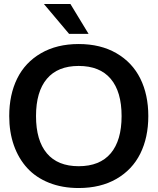

<svg xmlns="http://www.w3.org/2000/svg" viewBox="-20 -946 801 976"><path d="M379.9 9.8Q296.4 9.8 229.5 -16.8Q162.6 -43.5 118.4 -91.8Q74.2 -140.1 50.5 -207.3Q26.9 -274.4 26.9 -356Q26.9 -464.8 67.4 -546.9Q107.9 -628.9 188.5 -675.5Q269 -722.2 379.9 -722.2Q491.2 -722.2 571.8 -675.5Q652.3 -628.9 693.1 -546.9Q733.9 -464.8 733.9 -356Q733.9 -247.1 693.1 -165Q652.3 -83 571.8 -36.6Q491.2 9.8 379.9 9.8ZM379.9 -101.1Q487.3 -101.1 542.7 -166.5Q598.1 -231.9 598.1 -356Q598.1 -480 542.7 -545.4Q487.3 -610.8 379.9 -610.8Q273.4 -610.8 218.3 -545.4Q163.1 -480 163.1 -356Q163.1 -231.9 218.3 -166.5Q273.4 -101.1 379.9 -101.1ZM430.2 -773.9H331.1L203.1 -925.8H337.9Z"/></svg>

Font: Creato Display
Style: Bold
Weight: 700
Version: Version 1.000